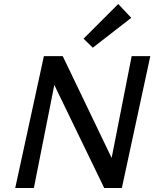

<svg xmlns="http://www.w3.org/2000/svg" viewBox="-20 -938 776 958"><path d="M443 -700 397 -745 570 -918 635 -849ZM730 -658 588 0H500L251 -514L149 0H56L199 -658H293L537 -150L637 -658Z"/></svg>

Font: Ysabeau Infant Semibold
Style: Italic
Weight: 600
Italic angle: -12°
Designer: Christian Thalmann (Catharsis Fonts)
Version: Version 0.003